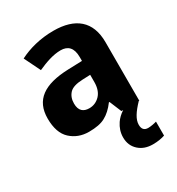

<svg xmlns="http://www.w3.org/2000/svg" viewBox="-188 -675 953 1033"><g transform="rotate(-30 288.5 -158.5)"><path d="M444.8 110.8C444.8 77.6 467.8 43 508.8 0H512.2V-363.8C512.2 -494.6 434.6 -557.1 299.8 -557.1C217.3 -557.1 144 -537.1 86.9 -507.8L136.2 -407.2C185.1 -429.2 234.4 -446.8 280.8 -446.8C325.2 -446.8 352.1 -421.9 352.1 -363.8V-339.8L264.2 -336.9C114.3 -331.5 37.1 -278.8 37.1 -163.1C37.1 -104 52.2 -60.1 82.5 -32.2C112.8 -4.4 150.4 9.8 194.8 9.8C238.3 9.8 272 3.4 296.4 -10.3C320.8 -23.4 344.2 -44.4 366.2 -74.2H370.1L400.9 0H412.1C391.6 13.2 375.5 28.8 363.8 45.9C346.7 71.3 337.9 98.6 337.9 127.9C337.9 161.6 349.1 188.5 372.1 209.5C394.5 230 423.3 240.2 459 240.2C490.7 240.2 514.2 235.4 533.7 229V142.1C522 146 498 150.9 481 150.9C457 150.9 444.8 137.7 444.8 110.8ZM353 -208C353 -173.3 343.8 -146.5 325.7 -127.4C307.1 -108.4 285.2 -99.1 259.8 -99.1C224.1 -99.1 200.2 -116.7 200.2 -162.1C200.2 -188 208 -209 223.1 -225.1C238.3 -241.2 265.6 -249.5 305.2 -251L353 -252.9Z"/></g></svg>

Font: Avrile Sans
Style: Bold
Weight: 700
Designer: Monotype Design Team, Google (font), Stefan Peev (BGR Cyrillic), Cristiano Sobral (main changes)
Foundry: The Avrile Sans Project Authors
Version: Version 3.110